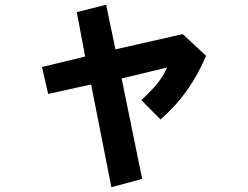

<svg xmlns="http://www.w3.org/2000/svg" viewBox="-20 -696 1040 805"><path d="M844 -462Q812 -386 766 -320Q720 -254 653 -195L573 -276Q593 -296 609.5 -312.5Q626 -329 639 -345Q652 -361 662 -377.5Q672 -394 681 -413L490 -367L576 54L447 89L362 -342L182 -302L156 -415L337 -459L302 -645L425 -676L464 -489L746 -553Z"/></svg>

Font: NanumGothicCoding
Style: Bold
Weight: 700
Monospace: yes
Designer: Kwon Bruce; Nicolas Noh; Sung-woo Choi; Go-un Cha; Soo-hyun Park;
Foundry: NHN Corporation
Version: Version 2.000;PS 1;hotconv 1.0.49;makeotf.lib2.0.14853